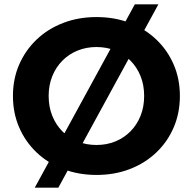

<svg xmlns="http://www.w3.org/2000/svg" viewBox="-20 -790 884 880"><path d="M422.5 11.8Q339.9 11.8 269.6 -15.2Q199.4 -42.2 147.9 -91.1Q96.4 -140 67.9 -206Q39.3 -271.9 39.3 -350.2Q39.3 -428.5 67.9 -494.1Q96.5 -559.8 148 -608.9Q199.6 -658 269.6 -684.9Q339.5 -711.8 422.2 -711.8Q505.2 -711.8 574.8 -685Q644.4 -658.2 695.9 -609.3Q747.3 -560.4 775.9 -494.5Q804.5 -428.7 804.5 -350.1Q804.5 -271.6 775.9 -205.5Q747.3 -139.4 695.9 -90.6Q644.4 -41.8 574.8 -15Q505.2 11.8 422.5 11.8ZM422.2 -125.5Q469.1 -125.5 508.8 -141.8Q548.5 -158.1 578.1 -188.1Q607.7 -218.1 624.2 -259.2Q640.7 -300.3 640.7 -350.2Q640.7 -400.1 624.3 -440.9Q607.8 -481.8 578.2 -511.8Q548.6 -541.8 508.8 -558.1Q469.1 -574.5 422.2 -574.5Q375.3 -574.5 335.4 -558.1Q295.5 -541.8 265.8 -511.8Q236.1 -481.7 219.6 -440.8Q203 -399.8 203 -350.2Q203 -300.6 219.5 -259.4Q236 -218.3 265.7 -188.1Q295.4 -158 335.3 -141.7Q375.3 -125.5 422.2 -125.5ZM139.4 70 597.8 -770H705.9L247.5 70Z"/></svg>

Font: Montserrat Thin
Style: Regular
Weight: 100
Designer: Julieta Ulanovsky
Foundry: Julieta Ulanovsky
Version: Version 9.000